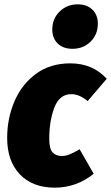

<svg xmlns="http://www.w3.org/2000/svg" viewBox="-20 -845 512 885"><path d="M472 -482 384 -379Q346 -411 309 -411Q254 -411 230.5 -349Q207 -287 207 -205Q207 -160 222 -143Q237 -126 265 -126Q283 -126 301.5 -133.5Q320 -141 347 -157L412 -44Q332 20 233 20Q130 20 71.5 -41.5Q13 -103 13 -209Q13 -299 46.5 -377.5Q80 -456 145.5 -504.5Q211 -553 304 -553Q407 -553 472 -482ZM221 -709Q221 -759 255 -792Q289 -825 338 -825Q381 -825 406 -800.5Q431 -776 431 -736Q431 -686 397.5 -653Q364 -620 314 -620Q271 -620 246 -644.5Q221 -669 221 -709Z"/></svg>

Font: Fira Sans Condensed Black
Style: Italic
Weight: 900
Width: 3
Italic angle: -8°
Designer: Carrois Corporate & Edenspiekermann AG
Foundry: Carrois Corporate GbR & Edenspiekermann AG
Version: Version 4.203